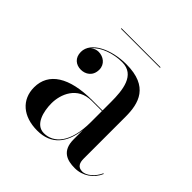

<svg xmlns="http://www.w3.org/2000/svg" viewBox="-154 -694 834 834"><g transform="rotate(45 263.0 -277.0)"><path d="M133 -563.5V-560H373V-563.5ZM265 -252.5C123 -252.5 46 -202.5 46 -113.5C46 -37.5 102 10 188.5 10C274.5 10 317 -45 327.5 -131.5V-75C327.5 -4.5 372 10 419 10C468 10 508.5 -19 526 -60.5L523.5 -63C507.5 -26.5 476 -2.5 453 -2.5C424.5 -2.5 417.5 -23 417.5 -46.5V-304.5C417.5 -385.5 396.5 -468 259 -468C168 -468 81 -428 81 -366C81 -330 105 -311 135.5 -311C163 -311 192.5 -328 192.5 -368C192.5 -402 164 -421 135.5 -421C123 -421 110.5 -416.5 101 -408C128 -441.5 186 -461.5 239.5 -461.5C319.5 -461.5 327.5 -376.5 327.5 -304.5V-252.5ZM217 -2.5C164.5 -2.5 148.5 -68 148.5 -118C148.5 -172.5 177 -249 265 -249H327.5V-180.5C327.5 -54.5 276.5 -2.5 217 -2.5Z"/></g></svg>

Font: Bodoni* 48pt
Style: Regular
Weight: 400
Version: Version 2.3